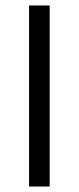

<svg xmlns="http://www.w3.org/2000/svg" viewBox="-20 -680 287 700"><path d="M86 0V-660H161V0Z"/></svg>

Font: Bricolage Grotesque 24pt Light
Style: Regular
Weight: 300
Designer: Mathieu Triay
Foundry: Atelier Triay
Version: Version 1.001;gftools[0.9.33.dev8+g029e19f]